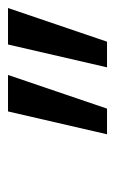

<svg xmlns="http://www.w3.org/2000/svg" viewBox="76 -806 287 479"><g transform="rotate(-90 219.5 -566.5)"><path d="M439 -690 355 -443H291L348 -690ZM272 -690 188 -443H124L181 -690Z"/></g></svg>

Font: Work Sans
Style: Italic
Weight: 400
Italic angle: -13°
Designer: Wei Huang
Foundry: Wei Huang
Version: Version 2.012